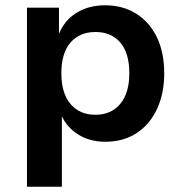

<svg xmlns="http://www.w3.org/2000/svg" viewBox="-20 -526 695 726"><path d="M82 180V-497H203V-395H202Q222 -448 268.5 -477Q315 -506 377 -506Q445 -506 495.5 -474Q546 -442 573.5 -384.5Q601 -327 601 -249Q601 -173 574 -114.5Q547 -56 497 -23Q447 10 378 10Q318 10 274 -18.5Q230 -47 211 -93H214V180ZM341 -92Q400 -92 434.5 -133Q469 -174 469 -249Q469 -325 435 -365Q401 -405 341 -405Q281 -405 246.5 -365Q212 -325 212 -249Q212 -174 246.5 -133Q281 -92 341 -92Z"/></svg>

Font: Nunito Sans 9pt
Style: Bold
Weight: 700
Version: Version 3.101;gftools[0.9.27]